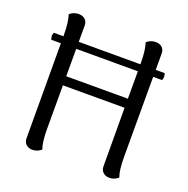

<svg xmlns="http://www.w3.org/2000/svg" viewBox="-127 -822 934 954"><g transform="rotate(20 340.0 -345.5)"><path d="M584 -535V-114Q584 -41 597 -7Q576 11 550 11Q530 11 517 -1Q504 -13 504 -33L503 -342H177V-114Q177 -41 190 -7Q169 11 143 11Q123 11 110 -1Q97 -13 97 -33L96 -535H45Q41 -549 41 -554Q41 -560 45 -572H96V-577Q96 -646 83 -684Q104 -702 130 -702Q151 -702 164 -690.5Q177 -679 177 -658V-572H503V-577Q503 -646 490 -684Q511 -702 537 -702Q558 -702 571 -690.5Q584 -679 584 -658V-572H631Q635 -564 635 -554Q635 -544 631 -535ZM503 -535H177V-390H503Z"/></g></svg>

Font: Arima Madurai
Style: Regular
Weight: 400
Designer: Joana Correia and Natanael Gama
Foundry: NDISCOVER
Version: Version 1.020